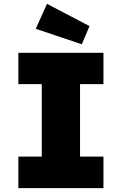

<svg xmlns="http://www.w3.org/2000/svg" viewBox="-20 -973 630 993"><path d="M75 0V-163H196V-538H75V-700H515V-538H394V-163H515V0ZM403 -744 165 -824 223 -953 443 -838Z"/></svg>

Font: Lexend Deca ExtraBold
Style: Regular
Weight: 800
Designer: Bonnie Shaver-Troup, Thomas Jockin
Foundry: Lexend
Version: Version 1.008; ttfautohint (v1.8.4.7-5d5b)